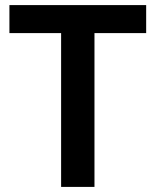

<svg xmlns="http://www.w3.org/2000/svg" viewBox="-20 -734 611 754"><path d="M351 0H220V-604H17V-714H554V-604H351Z"/></svg>

Font: Noto Sans Javanese SemiBold
Style: Regular
Weight: 600
Version: Version 2.004